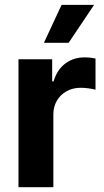

<svg xmlns="http://www.w3.org/2000/svg" viewBox="-20 -776 430 796"><path d="M56.6 -530.3H196.3V-438.5H202.1Q216.3 -486.8 250.5 -512.5Q284.7 -538.1 330.1 -538.1Q355 -538.1 376 -533.2V-404.3Q365.2 -407.2 347.2 -409.7Q329.1 -412.1 314.5 -412.1Q282.2 -412.1 256.3 -397.9Q230.5 -383.8 215.8 -358.6Q201.2 -333.5 201.2 -301.8V0H56.6ZM235.4 -755.9H370.1L264.6 -598.6H162.1Z"/></svg>

Font: Pretendard JP
Style: Bold
Weight: 700
Designer: Base glyphs from Inter by Rasmus Andersson; Hangeul glyphs from Noto Sans CJK(Source Han Sans) by Jang Soo-young and Kan
Foundry: Kil Hyung-jin
Version: Version 1.309